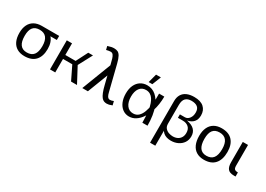

<svg xmlns="http://www.w3.org/2000/svg" viewBox="1 -1704 3961 2858"><g transform="rotate(30 1981.0 -275.0)"><path d="M46 -245Q46 -325 73.5 -382Q101 -439 154.5 -469.5Q208 -500 284 -500Q407 -500 469.5 -432.5Q532 -365 532 -245Q532 -118 469 -49Q406 20 283 20Q207 20 154 -11Q101 -42 73.5 -101Q46 -160 46 -245ZM285 -45Q365 -45 403.5 -93.5Q442 -142 442 -243Q442 -338 403.5 -386.5Q365 -435 287 -435Q210 -435 173 -388.5Q136 -342 136 -245Q136 -145 173 -95Q210 -45 285 -45ZM278 -500H582V-430H337Z M713 -500H803V0H713ZM717 -300H980L1082 -500H1163L1037 -263L1177 0H1075L962 -232H724Z M1473 -534 1502 -359 1364 0H1268ZM1788 -2Q1756 11 1736 15.5Q1716 20 1697 20Q1671 20 1649 11.5Q1627 3 1607.5 -21Q1588 -45 1569.5 -90.5Q1551 -136 1533 -210L1455 -524Q1445 -566 1434.5 -601.5Q1424 -637 1408 -658.5Q1392 -680 1364 -680Q1354 -680 1331.5 -677Q1309 -674 1291 -668L1276 -728Q1315 -741 1338 -745.5Q1361 -750 1385 -750Q1420 -750 1446.5 -738Q1473 -726 1494.5 -688.5Q1516 -651 1535 -575L1642 -146Q1652 -104 1663.5 -84.5Q1675 -65 1687 -59Q1699 -53 1710 -53Q1739 -53 1772 -68Z M2078 20Q2017 20 1969.5 -14.5Q1922 -49 1895.5 -111Q1869 -173 1869 -255Q1869 -339 1897 -398Q1925 -457 1974.5 -488.5Q2024 -520 2088 -520Q2175 -520 2238.5 -464.5Q2302 -409 2340 -312Q2364 -249 2376.5 -170Q2389 -91 2389 0H2300Q2299 -42 2297 -96Q2295 -150 2287.5 -206.5Q2280 -263 2263 -312Q2249 -352 2228.5 -383Q2208 -414 2177.5 -432Q2147 -450 2106 -450Q2036 -450 1997.5 -397.5Q1959 -345 1959 -254Q1959 -160 1999.5 -105Q2040 -50 2109 -50Q2166 -50 2202.5 -85.5Q2239 -121 2259.5 -178.5Q2280 -236 2290 -300Q2297 -353 2298.5 -405Q2300 -457 2299 -500H2389Q2389 -432 2379.5 -369Q2370 -306 2352 -250Q2327 -170 2286 -109Q2245 -48 2192.5 -14Q2140 20 2078 20ZM2119 -722H2202L2142 -571H2079Z M2548 -516Q2548 -582 2575.5 -627.5Q2603 -673 2655 -696Q2707 -719 2780 -719Q2890 -719 2946.5 -668.5Q3003 -618 3003 -530Q3003 -460 2966.5 -417.5Q2930 -375 2859 -361Q2947 -345 2990.5 -301.5Q3034 -258 3034 -188Q3034 -125 3003 -78.5Q2972 -32 2918.5 -6Q2865 20 2799 20Q2760 20 2726.5 10Q2693 0 2667.5 -22Q2642 -44 2626 -80L2638 -179Q2638 -131 2662.5 -102.5Q2687 -74 2723 -62Q2759 -50 2793 -50Q2837 -50 2871 -67Q2905 -84 2924.5 -116.5Q2944 -149 2944 -195Q2944 -261 2905.5 -294.5Q2867 -328 2808 -328H2722V-387H2808Q2852 -387 2882.5 -427Q2913 -467 2913 -528Q2913 -592 2876.5 -620.5Q2840 -649 2773 -649Q2709 -649 2673.5 -614.5Q2638 -580 2638 -500V200H2548Z M3367 20Q3291 20 3238 -12Q3185 -44 3157.5 -105.5Q3130 -167 3130 -255Q3130 -338 3157.5 -397.5Q3185 -457 3238.5 -488.5Q3292 -520 3368 -520Q3491 -520 3553.5 -450Q3616 -380 3616 -255Q3616 -123 3553 -51.5Q3490 20 3367 20ZM3369 -50Q3449 -50 3487.5 -100Q3526 -150 3526 -253Q3526 -351 3487.5 -400.5Q3449 -450 3371 -450Q3294 -450 3257 -402.5Q3220 -355 3220 -255Q3220 -153 3257 -101.5Q3294 -50 3369 -50Z M3871 0Q3799 0 3768.5 -37Q3738 -74 3738 -153V-500H3828V-147Q3828 -101 3844.5 -85.5Q3861 -70 3902 -70V0Z"/></g></svg>

Font: Moderustic
Style: Regular
Weight: 400
Designer: Tural Alisoy
Foundry: TAFT Foundry
Version: Version 2.120